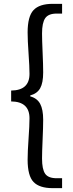

<svg xmlns="http://www.w3.org/2000/svg" viewBox="-20 -811 378 1001"><path d="M254.9 169.9Q185.5 169.9 154.8 137.7Q124 105.5 124 21.5Q124 -19.5 128.9 -88.4Q133.8 -157.2 133.8 -194.3Q133.8 -281.2 38.1 -282.2V-338.9Q133.8 -339.8 133.8 -425.8Q133.8 -462.9 128.9 -531.7Q124 -600.6 124 -641.6Q124 -725.6 154.8 -758.3Q185.5 -791 254.9 -791H303.7V-740.2H275.4Q232.4 -740.2 215.8 -716.3Q199.2 -692.4 199.2 -636.7Q199.2 -603.5 202.1 -538.6Q205.1 -473.6 205.1 -433.6Q205.1 -378.9 189.5 -351.1Q173.8 -323.2 137.7 -313.5V-308.6Q173.8 -298.8 189.5 -269.5Q205.1 -240.2 205.1 -186.5Q205.1 -147.5 202.1 -82.5Q199.2 -17.6 199.2 15.6Q199.2 71.3 215.3 94.7Q231.4 118.2 275.4 118.2H303.7V169.9Z"/></svg>

Font: Bpmf Zihi Sans Regular
Style: Regular
Weight: 400
Foundry: But Ko
Version: Version 1.320